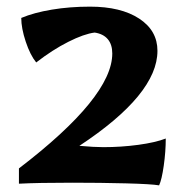

<svg xmlns="http://www.w3.org/2000/svg" viewBox="-20 -553 556 578"><path d="M197 -3Q94 -3 37 0V-46Q318 -261 318 -392Q318 -419 304.5 -435Q291 -451 265 -455Q233 -451 185.5 -427Q138 -403 89 -365Q71 -387 57.5 -427.5Q44 -468 44 -499Q82 -515 136 -524Q190 -533 251 -533Q344 -533 399 -497Q454 -461 454 -400Q454 -269 219 -114Q263 -110 291 -110Q345 -110 396.5 -117Q448 -124 479 -136Q479 -97 473 -54.5Q467 -12 459 5Q436 1 359.5 -1Q283 -3 197 -3Z"/></svg>

Font: Mirza
Style: Bold
Weight: 700
Designer: Arabic design by Kourosh Beigpour, Latin design by Eduardo Tunni, engineering by Lasse Fister
Version: Version 1.0010g